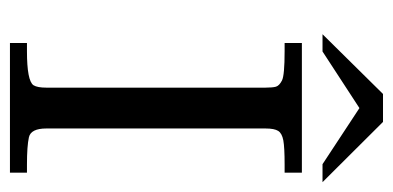

<svg xmlns="http://www.w3.org/2000/svg" viewBox="-222 -568 790 386"><g transform="rotate(90 173.0 -375.0)"><path d="M327.1 0H66.4V-34.2H83Q142.6 -34.2 151.4 -47.4Q156.2 -55.2 156.2 -73.2V-513.7Q156.2 -527.8 154.3 -534.7Q152.3 -541.5 141.8 -546.9Q131.3 -552.2 83 -552.2H66.4V-586.9H327.1V-552.2H311Q276.4 -552.2 262.2 -549.6Q248 -546.9 243.2 -539.3Q238.3 -531.7 238.3 -513.7V-73.2Q238.3 -42 256.1 -38.1Q273.9 -34.2 311 -34.2H327.1ZM346.2 -628.4H310.1L197.3 -702.6L83.5 -628.4H48.8L168.9 -750H225.1Z"/></g></svg>

Font: RIT Rachana
Style: Regular
Weight: 400
Designer: Hussain KH
Version: 1.4.7